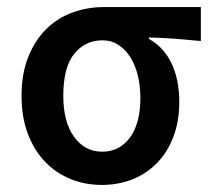

<svg xmlns="http://www.w3.org/2000/svg" viewBox="-20 -511 600 543"><path d="M268 12Q221 12 180 -4.5Q139 -21 108 -53Q77 -85 59 -132Q41 -179 41 -240Q41 -304 60.5 -351.5Q80 -399 112 -430Q144 -461 186 -476Q228 -491 273 -491H548V-395Q507 -399 474 -401.5Q441 -404 401 -405V-401Q443 -378 465 -332Q487 -286 487 -223Q487 -168 470.5 -124.5Q454 -81 424.5 -50.5Q395 -20 355 -4Q315 12 268 12ZM269 -82Q318 -82 347.5 -122Q377 -162 377 -234Q377 -267 370 -296.5Q363 -326 349 -348.5Q335 -371 315 -384Q295 -397 270 -397Q221 -397 190 -359Q159 -321 159 -240Q159 -166 189.5 -124Q220 -82 269 -82Z"/></svg>

Font: Processing Sans Pro Semibold
Style: Regular
Weight: 600
Designer: Paul D. Hunt
Foundry: Adobe Systems Incorporated
Version: Version 2.020;PS 2.000;hotconv 1.0.86;makeotf.lib2.5.63406